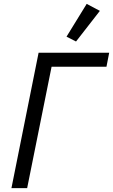

<svg xmlns="http://www.w3.org/2000/svg" viewBox="-20 -970 583 990"><path d="M39 0 179 -698H543L529 -626H246L120 0ZM495 -914 372 -756 323 -781 427 -950Z"/></svg>

Font: IBM Plex Sans
Style: Italic
Weight: 400
Italic angle: -11.31°
Designer: Mike Abbink, Paul van der Laan, Pieter van Rosmalen
Foundry: Bold Monday
Version: Version 3.201